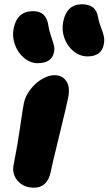

<svg xmlns="http://www.w3.org/2000/svg" viewBox="-20 -893 508 899"><path d="M390.1 -628.9Q354 -628.9 324.5 -653.1Q294.9 -677.2 281.5 -714.8Q268.1 -752.4 275.9 -791Q292 -873 363.8 -873Q429.7 -873 439 -813Q442.9 -790 452.1 -766.6Q461.4 -743.2 465.8 -725.1Q470.2 -707 465.8 -684.1Q454.6 -628.9 390.1 -628.9ZM157.2 -597.2Q122.1 -597.2 92.8 -621.6Q63.5 -646 49.8 -684.1Q36.1 -722.2 43.9 -759.8Q60.1 -840.8 134.8 -840.8Q196.8 -840.8 206.1 -774.9Q210 -749 218.8 -724.4Q227.5 -699.7 231.9 -683.1Q236.3 -666.5 232.9 -648.9Q222.2 -597.2 157.2 -597.2ZM139.2 -14.2Q90.8 -14.2 62.7 -46.6Q34.7 -79.1 43.9 -122.1Q62 -212.4 74 -296.4Q85.9 -380.4 91.8 -410.2Q98.6 -443.4 122.3 -474.1Q146 -504.9 176.8 -522.9Q207.5 -541 234.9 -541Q271 -541 289.8 -514.2Q308.6 -487.3 299.8 -439Q293.5 -405.3 258.3 -261.5Q223.1 -117.7 216.8 -85.9Q210 -51.8 190.2 -33Q170.4 -14.2 139.2 -14.2Z"/></svg>

Font: Shantell Sans Bouncy
Style: Italic
Weight: 800
Italic angle: -11.31°
Designer: Stephen Nixon, Anya Danilova, Shantell Martin
Foundry: Arrow Type
Version: Version 1.006;[9816181b4]